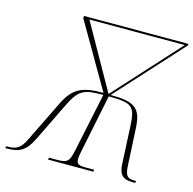

<svg xmlns="http://www.w3.org/2000/svg" viewBox="-167 -820 933 926"><g transform="rotate(15 300.0 -357.0)"><path d="M-62 0H-53C11 0 41 -18 73 -84L165 -273C208 -361 232 -370 329 -370L268 -81C256 -21 247 -10 197 -10H154L152 0H378L380 -10H337C304 -10 291 -15 291 -40C291 -51 294 -66 298 -86L356 -370C475 -370 489 -356 494 -259L503 -73C505 -22 523 0 572 0H587L589 -10H583C551 -10 535 -16 532 -65L522 -257C517 -356 482 -379 363 -379L660 -705L662 -714H141L139 -704L327 -380C221 -380 177 -359 136 -276L34 -68C13 -24 -7 -10 -50 -10H-59ZM352 -381 170 -704H646Z"/></g></svg>

Font: Noto Serif Display Thin
Style: Italic
Weight: 100
Italic angle: -12°
Designer: Monotype Design Team
Foundry: Monotype Imaging Inc.
Version: Version 2.009